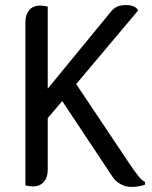

<svg xmlns="http://www.w3.org/2000/svg" viewBox="-20 -728 599 756"><path d="M551 -12V-1Q527 8 498 8Q475 8 455.5 -2.5Q436 -13 423 -32L225 -330L168 -263V-59Q168 -30 152.5 -12Q137 6 110 6Q95 6 80 2V-641Q80 -670 95 -688Q110 -706 138 -706Q153 -706 168 -702V-379L415 -680Q427 -695 440.5 -701.5Q454 -708 476 -708Q513 -708 524 -687L280 -397L484 -92Q510 -53 525 -34.5Q540 -16 551 -12Z"/></svg>

Font: Thasadith
Style: Bold
Weight: 700
Designer: Cadson Demak Co.,Ltd.
Foundry: Cadson Demak Co.,Ltd.
Version: Version 1.000; ttfautohint (v1.6)